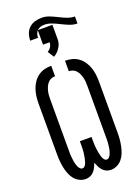

<svg xmlns="http://www.w3.org/2000/svg" viewBox="-190 -1119 879 1206"><g transform="rotate(-20 250.0 -515.5)"><path d="M166 8Q144 8 124 -2Q104 -12 90.5 -29Q77 -46 69 -66.5Q61 -87 56.5 -108.5Q52 -130 50 -151.5Q48 -173 48 -195V-540Q48 -564 51 -587Q54 -610 61.5 -632.5Q69 -655 82.5 -675Q96 -695 115 -709Q134 -723 157 -729Q180 -735 204 -735V-665Q190 -665 177 -659.5Q164 -654 155 -643.5Q146 -633 140.5 -620.5Q135 -608 131.5 -594.5Q128 -581 127 -567.5Q126 -554 126 -540V-195Q126 -186 126 -176.5Q126 -167 127 -158Q128 -149 129 -139.5Q130 -130 131.5 -121Q133 -112 135.5 -103Q138 -94 142 -85.5Q146 -77 152.5 -69.5Q159 -62 168 -62Q179 -62 186 -71.5Q193 -81 196.5 -91.5Q200 -102 202 -112.5Q204 -123 206 -133.5Q208 -144 209 -155Q210 -166 210.5 -177Q211 -188 211 -199Q211 -210 211 -221V-228H289V-221Q289 -210 289 -199Q289 -188 289.5 -177Q290 -166 291 -155Q292 -144 294 -133.5Q296 -123 298 -112.5Q300 -102 303.5 -91.5Q307 -81 314 -71.5Q321 -62 332 -62Q341 -62 347.5 -69.5Q354 -77 358 -85.5Q362 -94 364.5 -103Q367 -112 368.5 -121Q370 -130 371 -139.5Q372 -149 373 -158Q374 -167 374 -176.5Q374 -186 374 -195V-540Q374 -554 373 -567.5Q372 -581 368.5 -594.5Q365 -608 359.5 -620.5Q354 -633 345 -643.5Q336 -654 323 -659.5Q310 -665 296 -665V-735Q320 -735 343 -729Q366 -723 385 -709Q404 -695 417.5 -675Q431 -655 438.5 -632.5Q446 -610 449 -587Q452 -564 452 -540V-195Q452 -173 450 -151.5Q448 -130 443.5 -108.5Q439 -87 431 -66.5Q423 -46 409.5 -29Q396 -12 376 -2Q356 8 334 8Q319 8 304.5 2Q290 -4 279.5 -16Q269 -28 262 -42Q255 -56 250 -70Q245 -56 238 -42Q231 -28 220.5 -16Q210 -4 195.5 2Q181 8 166 8ZM186 -928H134Q134 -951 141.5 -973Q149 -995 165.5 -1010.5Q182 -1026 204.5 -1032.5Q227 -1039 250 -1039Q275 -1039 298.5 -1030Q322 -1021 344 -1010L356 -1004Q378 -993 401.5 -984Q425 -975 450 -975V-928Q425 -928 401.5 -937Q378 -946 356 -957L344 -963Q322 -974 298.5 -983Q275 -992 250 -992Q237 -992 224.5 -988Q212 -984 203 -975Q194 -966 190 -953.5Q186 -941 186 -928ZM240 -782 213 -824Q227 -832 236 -846Q245 -860 245 -877H201V-974H299V-877Q299 -862 294.5 -848Q290 -834 282 -822Q274 -810 263.5 -799.5Q253 -789 240 -782Z"/></g></svg>

Font: Iosevka Fuck
Style: Regular
Weight: 400
Monospace: yes
Designer: Belleve Invis
Foundry: Belleve Invis
Version: Version 28.0.7; ttfautohint (v1.8.3)